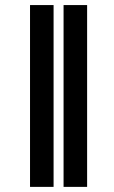

<svg xmlns="http://www.w3.org/2000/svg" viewBox="-20 -730 446 750"><path d="M189.3 -710.2H97.3V0H189.3ZM320.3 -710.2H228.3V0H320.3Z"/></svg>

Font: TID UI Extra Bold
Style: Regular
Weight: 800
Designer: The TID Project Authors
Foundry: Bakken & Bæck
Version: Version 1.001;hotconv 1.0.109;makeotfexe 2.5.65596